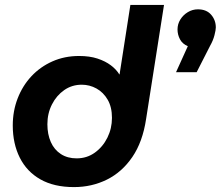

<svg xmlns="http://www.w3.org/2000/svg" viewBox="-20 -750 899 782"><path d="M281 12Q200 12 144.5 -19.5Q89 -51 60.5 -108Q32 -165 32 -239Q32 -298 52 -349.5Q72 -401 108 -439.5Q144 -478 193.5 -500Q243 -522 302 -522Q345 -522 377 -511.5Q409 -501 431.5 -484Q454 -467 466 -447H467L511 -730H648L575 -265Q561 -172 519 -110.5Q477 -49 415.5 -18.5Q354 12 281 12ZM292 -105Q334 -105 366.5 -128.5Q399 -152 417.5 -189.5Q436 -227 436 -270Q436 -314 418.5 -344Q401 -374 373 -389.5Q345 -405 313 -405Q273 -405 241.5 -383Q210 -361 191.5 -324.5Q173 -288 173 -244Q173 -203 187 -171.5Q201 -140 228 -122.5Q255 -105 292 -105ZM697 -456 745 -562Q723 -571 713 -590Q703 -609 703 -630Q703 -652 714.5 -670.5Q726 -689 745 -700.5Q764 -712 786 -712Q821 -712 840 -690Q859 -668 859 -638Q859 -628 853.5 -606.5Q848 -585 836 -564L781 -456Z"/></svg>

Font: MuseoModerno Thin SemiBold
Style: Italic
Weight: 600
Italic angle: -9°
Version: Version 1.003